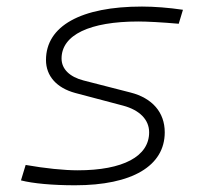

<svg xmlns="http://www.w3.org/2000/svg" viewBox="-20 -547 626 577"><path d="M205.6 9.8C377 9.8 475.1 -48.3 475.1 -149.4C475.1 -209.5 437.5 -252.4 372.1 -269L231 -305.2C189.5 -315.9 165 -339.4 165 -371.1C165 -441.9 249 -482.4 396 -482.4C422.4 -482.4 466.8 -480 517.1 -475.6L529.8 -517.6C487.8 -523.9 442.9 -527.3 406.7 -527.3C223.1 -527.3 118.2 -468.8 118.2 -366.7C118.2 -318.4 150.4 -282.7 206.1 -267.6L350.1 -229.5C399.4 -216.3 428.2 -187.5 428.2 -149.4C428.2 -77.1 350.1 -35.2 213.4 -35.2C172.4 -35.2 115.7 -41 57.1 -51.3L43 -4.9C79.1 4.4 138.2 9.8 205.6 9.8Z"/></svg>

Font: Cascadia Code PL ExtraLight
Style: Italic
Weight: 200
Italic angle: -10°
Monospace: yes
Designer: Aaron Bell
Foundry: Saja Typeworks
Version: Version 2404.023